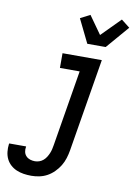

<svg xmlns="http://www.w3.org/2000/svg" viewBox="-166 -842 792 1131"><g transform="rotate(10 229.5 -276.5)"><path d="M103 223Q79 223 56.5 219.5Q34 216 14 207.5Q-6 199 -22 184.5Q-38 170 -47.5 150.5Q-57 131 -59.5 108Q-62 85 -59 62L-58 58H43V60Q40 76 43 90.5Q46 105 56 115.5Q66 126 80 130.5Q94 135 109 135Q122 135 135 130.5Q148 126 158.5 117Q169 108 176.5 96Q184 84 189 72Q194 60 197 47.5Q200 35 202 22L277 -432H159V-520H394L302 36Q298 60 290.5 84Q283 108 270 129.5Q257 151 238 170Q219 189 197 201Q175 213 150.5 218Q126 223 103 223ZM293 -600 224 -741 282 -771 358 -664 469 -776 520 -736 403 -600Z"/></g></svg>

Font: Iosevka Semibold
Style: Italic
Weight: 600
Italic angle: -9°
Monospace: yes
Designer: Belleve Invis
Foundry: Belleve Invis
Version: Version 32.5.0; ttfautohint (v1.8.4)